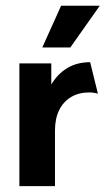

<svg xmlns="http://www.w3.org/2000/svg" viewBox="-20 -632 359 652"><path d="M45.8 0V-416.7H154.2V-345.1Q175.7 -381.2 208.7 -401Q241.7 -420.8 286.1 -420.8L312.5 -313.9Q305.6 -316 297.9 -317Q290.3 -318.1 282.6 -318.1Q247.9 -318.1 221.9 -302.8Q195.8 -287.5 181.2 -258.7Q166.7 -229.9 166.7 -188.2V0ZM123.6 -470.8 187.5 -612.5H318.8L218.8 -470.8Z"/></svg>

Font: Afacad Flux
Style: Regular
Weight: 400
Designer: Kristian Moeller
Foundry: Dicotype
Version: Version 1.100